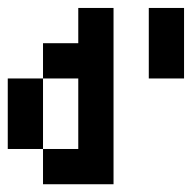

<svg xmlns="http://www.w3.org/2000/svg" viewBox="-20 -475 495 495"><path d="M181.8 -454.5H272.7V-363.6H181.8ZM181.8 -363.6H272.7V-272.7H181.8ZM181.8 -272.7H272.7V-181.8H181.8ZM181.8 -181.8H272.7V-90.9H181.8ZM181.8 -90.9H272.7V0H181.8ZM90.9 -363.6H181.8V-272.7H90.9ZM0 -272.7H90.9V-181.8H0ZM0 -181.8H90.9V-90.9H0ZM90.9 -90.9H181.8V0H90.9ZM363.6 -454.5H454.5V-363.6H363.6ZM363.6 -363.6H454.5V-272.7H363.6Z"/></svg>

Font: Micro 5
Style: Regular
Weight: 400
Designer: Sarah Cadigan-Fried
Version: Version 1.000; ttfautohint (v1.8.4.7-5d5b)